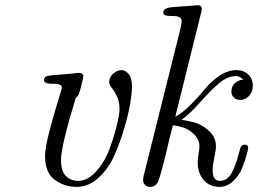

<svg xmlns="http://www.w3.org/2000/svg" viewBox="-20 -714 1001 745"><path d="M150.9 -402.8Q150.9 -415 161.9 -418.5Q172.9 -421.9 215.8 -424.8Q245.6 -426.8 266.1 -429.2L272 -430.2Q278.8 -431.2 284.2 -431.2Q303.2 -431.2 303.2 -418Q303.2 -410.2 290 -360.8Q283.2 -338.9 273.9 -334Q216.8 -147 216.8 -94.2Q216.8 -48.3 236.3 -30.3Q255.9 -12.2 282.2 -12.2Q320.3 -12.2 353.8 -49.6Q387.2 -86.9 405.5 -137.5Q423.8 -188 433.8 -230Q443.8 -272 443.8 -290Q443.8 -319.8 433.8 -340.3Q423.8 -360.8 413.8 -372.8Q403.8 -384.8 403.8 -396Q403.8 -415 419.4 -428.5Q435.1 -441.9 450.9 -441.9Q466.8 -441.9 479.5 -426.5Q492.2 -411.1 492.2 -375Q492.2 -357.9 486.1 -317.9Q480 -277.8 463.4 -220.5Q446.8 -163.1 424.3 -112.1Q401.9 -61 363 -24.9Q324.2 11.2 277.8 11.2Q230 11.2 192.4 -16.4Q154.8 -43.9 154.8 -108.9Q154.8 -139.6 171.4 -203.4Q188 -267.1 204.1 -319.1Q220.2 -371.1 220.2 -374Q220.2 -389.2 186.5 -389.2Q186 -389.2 185.5 -388.9Q185.1 -388.7 184.6 -388.7Q150.9 -388.7 150.9 -402.8Z M535.2 -16.1Q535.2 -21 537.1 -30.8L680.2 -603Q685.1 -625 685.1 -631.8Q685.1 -651.9 651.9 -651.9H642.1Q617.2 -651.9 613.8 -662.1V-667Q613.8 -671.9 616.5 -675Q619.1 -678.2 624.5 -680.7Q629.9 -683.1 636.5 -684.6Q643.1 -686 655 -687Q667 -688 677 -688.5Q687 -689 705.1 -690.4Q723.1 -691.9 736.8 -692.9Q737.8 -692.9 741.5 -693.4Q745.1 -693.8 747.1 -693.8Q763.2 -693.8 763.2 -680.2Q763.2 -676.3 760.7 -666L660.2 -261.2Q689 -276.4 720.9 -308.6Q752.9 -340.8 775.9 -369.4Q798.8 -397.9 831.3 -419.9Q863.8 -441.9 897.9 -441.9Q925.8 -441.9 943.4 -425Q960.9 -408.2 960.9 -380.9Q960.9 -357.9 946.5 -342Q932.1 -326.2 912.1 -326.2Q897.9 -326.2 887.9 -335.2Q877.9 -344.2 877.9 -357.9Q877.9 -397 923.8 -405.8Q908.7 -418.9 897 -418.9Q862.8 -418.9 829.8 -390.9Q796.9 -362.8 756.8 -317.4Q716.8 -272 684.1 -249Q713.9 -245.1 741 -236.6Q768.1 -228 793 -204.1Q817.9 -180.2 817.9 -146Q817.9 -132.8 811.5 -102.3Q805.2 -71.8 805.2 -51.8Q805.2 -12.2 833.5 -12.2Q833.5 -12.2 834 -12.2Q850.1 -12.2 863 -22.7Q876 -33.2 885.5 -56.2Q895 -79.1 898.9 -91.6Q902.8 -104 910.2 -130.9Q914.1 -152.8 929.2 -152.8Q943.4 -152.8 942.9 -140.1Q942.9 -135.3 937 -113.5Q931.2 -91.8 919.7 -62.5Q908.2 -33.2 884.5 -11Q860.8 11.2 831.1 11.2Q793 11.2 770 -15.9Q747.1 -43 747.1 -85Q747.1 -98.1 750.5 -117.7Q753.9 -137.2 753.9 -145Q753.9 -171.9 734.4 -191.4Q714.8 -210.9 694.3 -218Q673.8 -225.1 650.9 -228Q639.6 -186 625 -122.1Q603 -31.2 593.5 -10Q584 11.2 562 11.2Q550.8 11.2 543 3.7Q535.2 -3.9 535.2 -16.1Z"/></svg>

Font: CMU Classical Serif
Style: Italic
Weight: 500
Italic angle: -14.04°
Version: Version 0.7.0